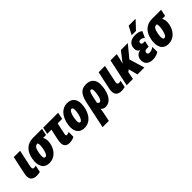

<svg xmlns="http://www.w3.org/2000/svg" viewBox="210 -2098 3659 3659"><g transform="rotate(-45 2039.5 -268.0)"><path d="M167 10C195 10 231 6 260 -2L289 -143C271 -137 254 -134 238 -134C214 -134 202 -146 202 -175C202 -184 203 -194 205 -206L279 -553H108L30 -185C26 -162 23 -141 23 -122C23 -37 71 9 167 10Z M512 10C655 10 758 -101 784 -253C795 -323 788 -372 762 -416H841L870 -553H623C472 -553 365 -458 335 -276C306 -104 369 10 512 10ZM534 -127C497 -127 488 -173 505 -271C525 -381 555 -416 603 -416H614C629 -392 629 -347 616 -272C597 -173 571 -127 534 -127Z M1055 10C1099 10 1148 -1 1186 -23V-152C1165 -142 1140 -134 1125 -134C1111 -134 1101 -143 1101 -159C1101 -170 1103 -181 1106 -190L1154 -416H1275L1304 -553H901L872 -416H986L939 -200C933 -171 929 -138 929 -113C929 -30 975 10 1055 10Z M1458 10C1655 10 1740 -200 1740 -365C1740 -487 1672 -563 1556 -563C1354 -563 1272 -346 1272 -188C1272 -64 1341 10 1458 10ZM1478 -127C1454 -127 1443 -148 1443 -185C1443 -275 1479 -426 1535 -426C1559 -426 1570 -406 1570 -367C1570 -279 1531 -127 1478 -127Z M1818 -280 1709 240H1877L1912 73C1919 39 1926 -2 1929 -36C1949 -7 1981 10 2024 10C2197 10 2259 -205 2259 -363C2259 -482 2194 -563 2064 -563C1908 -563 1856 -463 1818 -280ZM2004 -133C1984 -133 1970 -149 1962 -167L1984 -273C2010 -397 2025 -423 2055 -423C2076 -423 2087 -403 2087 -357C2087 -302 2066 -133 2004 -133Z M2454 10C2482 10 2518 6 2547 -2L2576 -143C2558 -137 2541 -134 2525 -134C2501 -134 2489 -146 2489 -175C2489 -184 2490 -194 2492 -206L2566 -553H2395L2317 -185C2313 -162 2310 -141 2310 -122C2310 -37 2358 9 2454 10Z M2598 0H2767L2798 -156L2840 -187L2890 0H3076L2982 -311L3182 -553H2995L2835 -347H2833C2844 -383 2855 -420 2863 -457L2884 -553H2715Z M3344 -606H3455L3605 -766L3607 -776H3427L3347 -620ZM3298 10C3361 10 3415 -8 3461 -36V-171C3420 -144 3388 -129 3348 -129C3314 -129 3295 -143 3299 -178C3302 -208 3324 -223 3367 -223H3413L3440 -347H3397C3361 -347 3345 -365 3348 -392C3350 -416 3365 -429 3395 -429C3429 -429 3454 -417 3481 -393L3539 -519C3500 -551 3446 -563 3387 -563C3270 -563 3202 -508 3192 -415C3185 -357 3206 -310 3250 -294L3249 -289C3179 -276 3135 -233 3127 -162C3116 -60 3178 10 3298 10Z M3721 10C3864 10 3967 -101 3993 -253C4004 -323 3997 -372 3971 -416H4050L4079 -553H3832C3681 -553 3574 -458 3544 -276C3515 -104 3578 10 3721 10ZM3743 -127C3706 -127 3697 -173 3714 -271C3734 -381 3764 -416 3812 -416H3823C3838 -392 3838 -347 3825 -272C3806 -173 3780 -127 3743 -127Z"/></g></svg>

Font: Noto Sans Condensed Black
Style: Italic
Weight: 900
Width: 3
Italic angle: -12°
Designer: Monotype Design Team
Foundry: Monotype Imaging Inc.
Version: Version 2.013